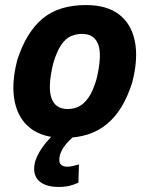

<svg xmlns="http://www.w3.org/2000/svg" viewBox="-20 -534 591 759"><path d="M232 11Q150 11 101 -26.5Q52 -64 38 -133Q24 -202 48 -296Q66 -352 91.5 -393.5Q117 -435 149.5 -461.5Q182 -488 224.5 -501Q267 -514 320 -514Q402 -514 450.5 -477Q499 -440 513 -371.5Q527 -303 503 -209Q485 -152 460 -111Q435 -70 402 -43Q369 -16 327 -2.5Q285 11 232 11ZM247 -103Q272 -103 292 -113Q312 -123 330 -148.5Q348 -174 362 -223Q384 -316 368.5 -358Q353 -400 304 -400Q282 -400 260.5 -391Q239 -382 221.5 -356Q204 -330 190 -282Q168 -189 183.5 -146Q199 -103 247 -103ZM212 205Q156 205 131 178Q106 151 120 101Q133 64 164.5 26.5Q196 -11 244 -41L278 0Q268 8 255.5 20Q243 32 232.5 47Q222 62 217 79Q211 104 219 114.5Q227 125 246 125Q256 125 267 122.5Q278 120 292 116L290 188Q273 196 254.5 200.5Q236 205 212 205Z"/></svg>

Font: Nunito Sans 7pt Condensed ExtraBold
Style: Italic
Weight: 800
Width: 3
Italic angle: -9°
Designer: Vernon Adams
Foundry: Vernon Adams
Version: Version 3.101;gftools[0.9.27]